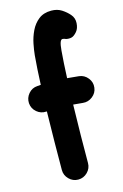

<svg xmlns="http://www.w3.org/2000/svg" viewBox="-139 -920 675 1056"><g transform="rotate(-15 198.5 -392.0)"><path d="M16.1 -399.4Q14.2 -429.7 34.2 -453.4Q54.2 -477.1 85 -479Q94.7 -480 105 -480.5Q106.9 -525.9 109.4 -567.9Q111.8 -609.9 115.2 -645.5Q117.7 -673.3 125 -710Q132.3 -746.6 148.7 -780.8Q165 -814.9 193.4 -837.4Q221.7 -859.9 265.6 -859.9Q299.8 -859.9 324.7 -843.8Q349.6 -827.6 366.2 -808.1Q384.8 -787.1 383.1 -757.6Q381.3 -728 366.7 -710.9Q350.1 -691.4 335.4 -688Q320.8 -684.6 305.2 -688Q293 -693.4 285.2 -693.4Q277.3 -693.4 272 -679.9Q266.6 -666.5 263.7 -632.8Q260.7 -600.1 258.5 -561Q256.3 -522 254.4 -478.5Q286.1 -476.1 320.3 -472.2Q350.6 -468.8 370.1 -444.3Q389.6 -419.9 385.7 -389.6Q382.3 -359.9 357.7 -340.6Q333 -321.3 302.7 -324.7Q275.4 -327.6 249 -329.6Q246.6 -239.3 245.6 -151.6Q244.6 -64 244.6 2Q244.6 32.2 222.7 54.2Q200.7 76.2 169.9 76.2Q139.6 76.2 117.7 54.2Q95.7 32.2 95.7 2Q95.7 -64.9 96.7 -152.3Q97.7 -239.7 99.6 -330.6Q98.1 -330.6 96.2 -330.6Q65.4 -328.6 42 -348.6Q18.6 -368.7 16.1 -399.4Z"/></g></svg>

Font: Mikhak-DS1-FD ExtraBold
Style: Regular
Weight: 800
Designer: Amin Abedi
Version: Version 3.2